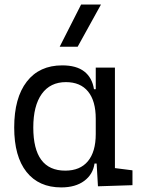

<svg xmlns="http://www.w3.org/2000/svg" viewBox="-20 -815 626 845"><path d="M249.5 9.8Q150.9 9.8 96.7 -58.3Q42.5 -126.5 42.5 -253.9Q42.5 -384.3 97.9 -455.8Q153.3 -527.3 253.9 -527.3Q316.4 -527.3 351.1 -500.2Q385.7 -473.1 393.6 -422.4H401.4V-517.6H485.8V-75.2L563 -65.4V0L411.1 4.9L405.3 -95.2H396Q389.2 -47.4 350.6 -18.8Q312 9.8 249.5 9.8ZM401.4 -225.1V-292.5Q401.4 -370.6 367.7 -412.1Q334 -453.6 270 -453.6Q201.2 -453.6 163.8 -401.6Q126.5 -349.6 126.5 -253.9Q126.5 -64 267.1 -64Q332.5 -64 366.9 -105.5Q401.4 -147 401.4 -225.1ZM242.7 -609.4 336.9 -794.9H424.3L321.8 -609.4Z"/></svg>

Font: Cascadia Code PL SemiLight
Style: Regular
Weight: 350
Monospace: yes
Designer: Aaron Bell
Foundry: Saja Typeworks
Version: Version 2404.023; ttfautohint (v1.8.4)